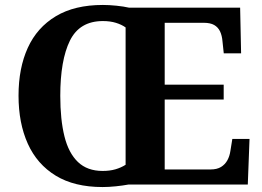

<svg xmlns="http://www.w3.org/2000/svg" viewBox="-20 -745 1059 775"><path d="M394.2 10Q280.1 10 204.9 -36Q129.6 -82 92.2 -165Q54.8 -248 54.8 -359Q54.8 -470 92.2 -552Q129.6 -634 205.4 -679.5Q281.1 -725 395.2 -725Q420.4 -725 449.9 -722Q479.4 -719 501.1 -714H949.3L953.2 -529.7H883.2L878.2 -576.8Q876.2 -601.7 868.2 -618.4Q860.1 -635.2 844.5 -644.1Q828.9 -653 802.4 -653H644.8V-403.2H882.9V-343.2H644.8V-61H829.7Q855.9 -61 872.2 -71.1Q888.5 -81.1 897.9 -98.2Q907.2 -115.2 910.2 -137.2L917.8 -184.3H987.2L980.2 0H497.8Q476.6 4 447.8 7Q418.9 10 394.2 10ZM394.2 -55Q423.2 -55 445.9 -61.6Q468.6 -68.2 487 -79.9V-634.3Q470.9 -645.8 447.8 -652.9Q424.8 -660 395.2 -660Q301.2 -660 262.2 -580.9Q223.3 -501.8 223.3 -358Q223.3 -262.5 240.1 -194.8Q256.9 -127.1 294.6 -91.1Q332.4 -55 394.2 -55Z"/></svg>

Font: Noto Serif Khmer
Style: Regular
Weight: 400
Designer: Danh Hong and the Monotype Design Team
Foundry: Monotype Imaging Inc.
Version: Version 2.003